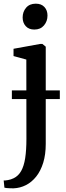

<svg xmlns="http://www.w3.org/2000/svg" viewBox="-43 -781 358 1043"><path d="M31.5 242Q23 242 12.2 241.8Q1.5 241.5 -7.2 240.5Q-16 239.5 -19 238.5L-23 199.5Q-15.5 200 0.5 197.2Q16.5 194.5 31.5 187Q56.5 175 71.8 148.2Q87 121.5 93.8 78Q100.5 34.5 100.5 -27L100 -457.5L30.5 -476.5V-516L176.5 -542.5H187L205.5 -527.5V0.5Q205.5 58.5 191.8 103Q178 147.5 153.8 178Q129.5 208.5 98 224.5Q66.5 240.5 31.5 242ZM143 -620.5Q113.5 -620.5 96.8 -639Q80 -657.5 80 -686Q80 -717 98.8 -739Q117.5 -761 151 -761H152Q181.5 -761 198.2 -743Q215 -725 215 -696.5Q215 -665.5 196 -643Q177 -620.5 144 -620.5ZM282 -290V-243H21.5V-290Z"/></svg>

Font: Merriweather 72pt Medium
Style: Regular
Weight: 500
Version: Version 2.100